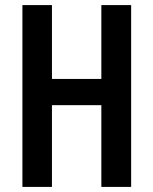

<svg xmlns="http://www.w3.org/2000/svg" viewBox="-20 -734 602 754"><path d="M495 0V-714H378V-424H184V-714H68V0H184V-321H378V0Z"/></svg>

Font: Noto Sans Myanmar UI ExtraCondensed SemiBold
Style: Regular
Weight: 600
Width: 2
Designer: Monotype Design Team
Foundry: Monotype Imaging Inc.
Version: Version 2.103